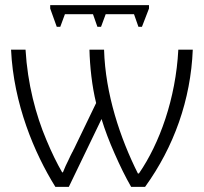

<svg xmlns="http://www.w3.org/2000/svg" viewBox="-20 -725 793 745"><path d="M174.8 -705.1V-691.9L200.2 -621.1H213.9L231.9 -669.9H340.8L357.9 -621.1H372.1L390.1 -669.9H500L517.1 -621.1H530.8L558.1 -691.9V-705.1ZM671.9 -532.2C662.1 -342.3 599.1 -168 519 -51.8H515.1C446.8 -188 388.7 -359.9 383.8 -532.2H327.1C328.6 -467.8 336.9 -390.1 353 -325.2L272.9 -159.2C270.5 -154.8 268.6 -150.4 266.6 -146L265.6 -144.5C265.6 -144 265.6 -144 265.1 -144L264.6 -142.1L264.2 -141.6L263.2 -139.6C262.7 -139.2 262.7 -138.2 262.2 -137.2L260.3 -134.3C259.8 -132.8 259.3 -131.8 258.8 -130.9L257.8 -129.4C255.4 -125 253.4 -120.1 251 -115.7L250.5 -114.3C250 -112.8 249.5 -111.8 249 -110.8L247.1 -107.9V-106.9C238.3 -89.8 230.5 -72.8 224.1 -56.2H221.2C201.2 -90.8 180.7 -132.3 160.2 -181.6C118.7 -279.3 86.9 -399.9 79.1 -532.2H22.9C32.7 -321.8 113.3 -130.9 194.8 0H247.1L374 -263.2C386.7 -221.2 403.8 -176.3 424.8 -128.9C445.8 -81.1 466.8 -38.1 488.8 0H543C654.8 -154.8 720.2 -337.4 728 -532.2Z"/></svg>

Font: Noto Reveo Sans
Style: Regular
Weight: 300
Designer: Monotype Design Team
Foundry: Monotype Imaging Inc.
Version: Version 2.007